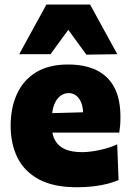

<svg xmlns="http://www.w3.org/2000/svg" viewBox="-20 -794 566 829"><path d="M312.5 14.5Q211.5 14.5 148.2 -19.5Q85 -53.5 55.5 -113.2Q26 -173 26 -251Q26 -328.5 53.2 -388.2Q80.5 -448 135.5 -481.8Q190.5 -515.5 274.5 -515.5Q346 -515.5 396.2 -491.2Q446.5 -467 473.2 -417.2Q500 -367.5 500 -289.5Q500 -269 498.8 -253Q497.5 -237 495 -221.5L337 -276.5Q338 -282.5 338.5 -289.2Q339 -296 339 -301.5Q339 -343.5 321.5 -367.8Q304 -392 276.5 -392Q256 -392 239.8 -379.2Q223.5 -366.5 213.8 -341.8Q204 -317 204 -280V-248.5Q204 -212.5 217.8 -187.8Q231.5 -163 260.5 -150Q289.5 -137 336 -137Q354 -137 380.2 -140.8Q406.5 -144.5 434.5 -152Q462.5 -159.5 486 -171L492 -16.5Q472.5 -8 446 -1Q419.5 6 386 10.2Q352.5 14.5 312.5 14.5ZM97 -221.5V-302.5L387.5 -310.5L495 -292.5V-221.5ZM353 -558Q328.5 -591.5 304 -625.2Q279.5 -659 254.5 -693.5H295.5Q270.5 -659 246.2 -626Q222 -593 198 -560H63Q92 -613 121.2 -666.5Q150.5 -720 180.5 -774.5H369Q399 -720 428 -666.5Q457 -613 486.5 -560Z"/></svg>

Font: Commissioner Thin ExtraBold
Style: Regular
Weight: 800
Version: Version 1.000